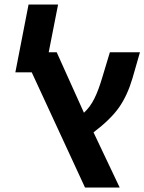

<svg xmlns="http://www.w3.org/2000/svg" viewBox="-20 -840 647 860"><path d="M122.1 -516.1H48.8L107.9 -819.8H240.2L198.2 -606H233.9L356 -335Q383.8 -360.4 402.8 -398.7Q421.9 -437 439.9 -499L472.2 -606H606.9L573.2 -488.8Q550.8 -413.1 513.9 -359.9Q477.1 -306.6 398.9 -247.1L516.1 0H360.8Z"/></svg>

Font: Cousine
Style: Bold Italic
Weight: 700
Italic angle: -12°
Monospace: yes
Designer: Steve Matteson
Foundry: Ascender Corporation
Version: Version 1.20